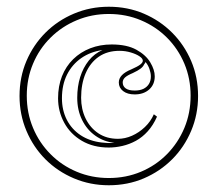

<svg xmlns="http://www.w3.org/2000/svg" viewBox="-20 -535 646 570"><path d="M303 15Q248 15 199.5 -5.5Q151 -26 115 -62Q79 -98 58.5 -146.5Q38 -195 38 -250Q38 -306 58.5 -354Q79 -402 115 -438Q151 -474 199.5 -494.5Q248 -515 303 -515Q359 -515 407 -494.5Q455 -474 491 -438Q527 -402 547.5 -354Q568 -306 568 -250Q568 -195 547.5 -146.5Q527 -98 491 -62Q455 -26 407 -5.5Q359 15 303 15ZM303 -6.5Q354.1 -6.5 398.3 -25.1Q442.5 -43.6 475.7 -77.3Q508.8 -110.9 527.4 -155.3Q545.9 -199.7 545.9 -251Q545.9 -301.7 527.4 -345.9Q508.8 -390.1 475.7 -423.2Q442.5 -456.4 398.3 -474.9Q354.1 -493.5 303 -493.5Q252.3 -493.5 207.9 -474.9Q163.5 -456.4 130.1 -423.2Q96.6 -390.1 78.1 -345.9Q59.5 -301.7 59.5 -251Q59.5 -199.7 78.1 -155.3Q96.6 -110.9 130.1 -77.3Q163.5 -43.6 207.9 -25.1Q252.3 -6.5 303 -6.5ZM303 -97Q257.1 -97 223 -117Q188.9 -137 170.6 -170.7Q152.4 -204.3 152.4 -243.3Q152.4 -279.2 164 -308.7Q175.7 -338.2 197.2 -359.2Q218.8 -380.3 248 -391.7Q277.1 -403 311.6 -403Q356.7 -403 384.9 -387.4Q413.1 -371.8 426.2 -349.7Q439.4 -327.6 439.4 -308.4Q439.4 -284.1 422.9 -269.4Q406.4 -254.7 379.9 -254.7Q358.3 -254.7 345.5 -264.6Q332.7 -274.5 332.7 -290.2Q332.7 -314 369.9 -329.1Q388.5 -337.3 396.3 -343.3Q404 -349.3 404 -354.7Q404 -361.3 394.2 -367.8Q384.5 -374.4 368.5 -379.2Q352.5 -384.1 334.6 -384.1Q298.5 -384.1 273.1 -366.5Q247.7 -348.8 234.2 -317.3Q220.8 -285.9 220.8 -244.6Q220.8 -211 234.2 -183.2Q247.7 -155.4 272.2 -139.1Q296.7 -122.9 329.9 -122.9Q351.2 -122.9 372 -132.1Q392.8 -141.3 410.1 -157.8Q427.4 -174.3 436.7 -195.7L446.1 -188.7Q434.8 -163.1 418.7 -145.3Q402.7 -127.5 383.4 -117Q364.1 -106.5 343.5 -101.8Q323 -97 303 -97ZM319.9 -111Q288.9 -114 263.5 -131.8Q238.1 -149.6 223.7 -178.9Q209.3 -208.1 209.3 -244.6Q209.3 -278.1 218 -306.1Q226.8 -334.1 243.5 -355.1Q260.3 -376.1 284.1 -386.4Q248.3 -381.3 221.2 -362.5Q194.1 -343.6 179 -313.5Q163.9 -283.3 163.9 -243.3Q163.9 -207.9 178.3 -179.5Q192.7 -151.2 219.5 -133.5Q246.3 -115.9 282.1 -111.9Q291.1 -110.8 300.5 -110.4Q309.9 -110.1 319.9 -111ZM411.9 -351Q412 -349 407.7 -343.5Q405.1 -337.3 397.5 -331.4Q389.9 -325.4 374 -318Q357.6 -311.1 350.9 -304.8Q344.3 -298.4 344.3 -290.2Q344.3 -279.1 353.2 -272.6Q362.1 -266.2 379.9 -266.2Q395.4 -266.2 405.9 -271.3Q416.4 -276.5 422.1 -285.7Q427.9 -295 427.9 -308.4Q427.9 -318.1 423.7 -330.1Q419.6 -342.1 411.9 -351Z"/></svg>

Font: Kalnia Glaze Thin
Style: Regular
Weight: 100
Version: Version 1.110